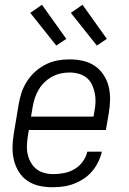

<svg xmlns="http://www.w3.org/2000/svg" viewBox="-20 -777 540 805"><path d="M200 8Q171 8 144 2Q117 -4 95 -19Q73 -34 59 -56.5Q45 -79 38.5 -105.5Q32 -132 32.5 -160.5Q33 -189 38 -218L58 -338Q62 -363 70 -387.5Q78 -412 92.5 -435Q107 -458 127.5 -476.5Q148 -495 172 -507Q196 -519 221 -523.5Q246 -528 271 -528Q300 -528 327.5 -522Q355 -516 377 -501Q399 -486 414 -463.5Q429 -441 435.5 -414.5Q442 -388 441.5 -359.5Q441 -331 436 -302L424 -232H101L97 -209Q94 -189 93 -169Q92 -149 96 -130.5Q100 -112 109.5 -95.5Q119 -79 133 -68Q147 -57 165.5 -52Q184 -47 204 -47Q226 -47 249 -51.5Q272 -56 292.5 -68Q313 -80 327 -99.5Q341 -119 346 -141H407Q402 -119 391.5 -97.5Q381 -76 365.5 -58Q350 -40 330 -27Q310 -14 288.5 -6Q267 2 244.5 5Q222 8 200 8ZM372 -288 376 -311Q380 -331 380.5 -350.5Q381 -370 377 -388.5Q373 -407 365 -423.5Q357 -440 342.5 -451.5Q328 -463 309.5 -468Q291 -473 271 -473Q253 -473 234.5 -469Q216 -465 198.5 -455.5Q181 -446 166.5 -432Q152 -418 142 -401Q132 -384 126 -365.5Q120 -347 117 -329L110 -288ZM386 -586 277 -723 326 -757 428 -614ZM216 -586 107 -723 156 -757 258 -614Z"/></svg>

Font: Iosevka Light Oblique
Style: Regular
Weight: 300
Italic angle: -9°
Monospace: yes
Designer: Belleve Invis
Foundry: Belleve Invis
Version: Version 32.5.0; ttfautohint (v1.8.4)